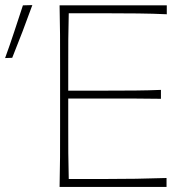

<svg xmlns="http://www.w3.org/2000/svg" viewBox="-66 -734 737 754"><path d="M168 0Q169.5 -61 169.8 -117Q170 -173 170 -238V-475Q170 -540.5 169.8 -596.5Q169.5 -652.5 168 -713H589V-678Q536 -680.5 475.2 -681.2Q414.5 -682 332 -682H204Q202.5 -630 202.2 -579.8Q202 -529.5 202 -472V-378H341Q413 -378 465.2 -378.5Q517.5 -379 566 -381V-346Q514.5 -347 462.5 -347Q410.5 -347 340 -347H202V-242Q202 -184 202.2 -133.8Q202.5 -83.5 204 -31H336Q406 -31 468.2 -32Q530.5 -33 588 -35V0ZM-46 -506Q-27 -558 -10 -609.8Q7 -661.5 24 -713L61 -714Q42 -661.5 22.5 -610.2Q3 -559 -18 -507Z"/></svg>

Font: Commissioner Flair Thin
Style: Regular
Weight: 100
Designer: Kostas Bartsokas
Foundry: Kostas Bartsokas
Version: Version 1.000; ttfautohint (v1.8.3)